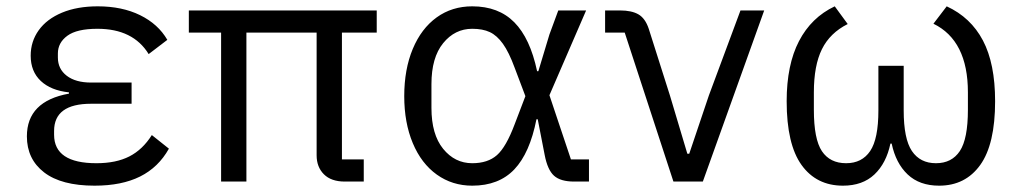

<svg xmlns="http://www.w3.org/2000/svg" viewBox="-20 -574 3223 607"><path d="M514 -104Q481 -45 423 -16Q365 13 279 13Q174 13 119.5 -29Q65 -71 65 -143Q65 -254 198 -278V-282Q141 -288 109 -318Q77 -348 77 -398Q77 -443 102.5 -478.5Q128 -514 176 -534Q224 -554 289 -554Q366 -554 423 -526Q480 -498 509 -448L450 -403Q401 -483 288 -483Q223 -483 193 -461Q163 -439 163 -405V-392Q163 -356 191 -334.5Q219 -313 268 -313H396V-246H268Q151 -246 151 -160V-148Q151 -58 285 -58Q347 -58 389 -79.5Q431 -101 460 -147Z M1061 -70H1130V0H1070Q1027 0 1004 -23Q981 -46 981 -83V-471H759V0H679V-471H577V-541H1171V-471H1061Z M1795 0Q1752 0 1731.5 -18.5Q1711 -37 1702 -84L1680 -197H1676Q1655 -90 1606 -38.5Q1557 13 1473 13Q1410 13 1361 -22Q1312 -57 1285 -121.5Q1258 -186 1258 -270Q1258 -355 1285 -419.5Q1312 -484 1360.5 -519Q1409 -554 1473 -554Q1556 -554 1606 -503.5Q1656 -453 1678 -349H1682L1717 -465L1745 -541H1833L1717 -273L1785 -70H1842V0ZM1607 -181 1641 -270 1607 -360Q1589 -409 1570 -435.5Q1551 -462 1528.5 -472.5Q1506 -483 1473 -483Q1418 -483 1381 -437.5Q1344 -392 1344 -308V-233Q1344 -149 1381 -103.5Q1418 -58 1473 -58Q1522 -58 1551 -83.5Q1580 -109 1607 -181Z M2202 0H2109L1955 -471H1893V-541H1940Q1977 -541 1998.5 -528.5Q2020 -516 2031 -483L2098 -272L2153 -88H2159L2221 -272L2321 -541H2396Z M2837 -225Q2837 -135 2863 -96.5Q2889 -58 2939 -58Q2989 -58 3014.5 -96.5Q3040 -135 3040 -227V-282Q3040 -446 2931 -499L2973 -554Q3049 -519 3087.5 -446Q3126 -373 3126 -254Q3126 -118 3079 -52.5Q3032 13 2949 13Q2887 13 2849.5 -22.5Q2812 -58 2799 -120H2795Q2782 -58 2744.5 -22.5Q2707 13 2645 13Q2561 13 2514 -52.5Q2467 -118 2467 -254Q2467 -369 2506 -444Q2545 -519 2619 -554L2660 -498Q2604 -470 2578.5 -418.5Q2553 -367 2553 -282V-227Q2553 -134 2578.5 -96Q2604 -58 2655 -58Q2705 -58 2731 -96.5Q2757 -135 2757 -225V-366H2837Z"/></svg>

Font: IBM Plex Sans SC
Style: Regular
Weight: 400
Designer: Mike Abbink; Paul van der Laan; Pieter van Rosmalen; Eunyou Noh; Wujin Sim; Chorong Kim; Dohee Lee; Yejin We; Jinhee Kim
Foundry: Sandoll Inc.
Version: Version 1.000